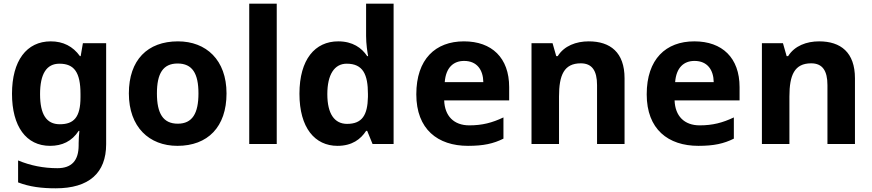

<svg xmlns="http://www.w3.org/2000/svg" viewBox="-20 -831 4726 1040"><path d="M255 -607C124 -607 45 -502 45 -323C45 -146 122 -41 251 -41C316 -41 369 -65 406 -122H410C408 -103 406 -77 406 -55V-44C406 39 368 80 291 80C216 80 145 66 78 38V157C141 181 205 189 282 189C462 189 555 106 555 -50V-597H429L417 -527H413C375 -580 322 -607 255 -607ZM302 -486C382 -486 416 -439 416 -322V-304C416 -196 380 -158 304 -158C231 -158 197 -212 197 -321C197 -431 232 -486 302 -486Z M1207 -325C1207 -506 1097 -607 944 -607C779 -607 678 -506 678 -325C678 -143 788 -41 941 -41C1105 -41 1207 -143 1207 -325ZM830 -325C830 -433 863 -487 942 -487C1022 -487 1055 -433 1055 -325C1055 -217 1022 -161 943 -161C863 -161 830 -217 830 -325Z M1479 -51V-811H1330V-51Z M1808 -41C1887 -41 1934 -77 1963 -122H1969L1998 -51H2112V-811H1963V-636C1963 -593 1970 -548 1974 -527H1969C1939 -572 1890 -607 1812 -607C1687 -607 1602 -510 1602 -323C1602 -138 1686 -41 1808 -41ZM1860 -160C1792 -160 1753 -214 1753 -321C1753 -428 1792 -486 1858 -486C1946 -486 1973 -428 1973 -322V-306C1971 -208 1942 -160 1860 -160Z M2493 -607C2339 -607 2235 -511 2235 -320C2235 -131 2351 -41 2515 -41C2599 -41 2653 -53 2707 -80V-195C2646 -166 2592 -152 2522 -152C2438 -152 2389 -203 2386 -287H2738V-359C2738 -518 2644 -607 2493 -607ZM2494 -501C2564 -501 2597 -452 2598 -386H2389C2395 -465 2436 -501 2494 -501Z M3169 -607C3101 -607 3036 -583 3001 -527H2993L2973 -597H2859V-51H3008V-308C3008 -424 3035 -488 3126 -488C3187 -488 3214 -448 3214 -370V-51H3363V-407C3363 -547 3286 -607 3169 -607Z M3741 -607C3587 -607 3483 -511 3483 -320C3483 -131 3599 -41 3763 -41C3847 -41 3901 -53 3955 -80V-195C3894 -166 3840 -152 3770 -152C3686 -152 3637 -203 3634 -287H3986V-359C3986 -518 3892 -607 3741 -607ZM3742 -501C3812 -501 3845 -452 3846 -386H3637C3643 -465 3684 -501 3742 -501Z M4417 -607C4349 -607 4284 -583 4249 -527H4241L4221 -597H4107V-51H4256V-308C4256 -424 4283 -488 4374 -488C4435 -488 4462 -448 4462 -370V-51H4611V-407C4611 -547 4534 -607 4417 -607Z"/></svg>

Font: Noto Sans Tamil UI
Style: Bold
Weight: 700
Designer: Jelle Bosma - Monotype Design Team
Foundry: Monotype Imaging Inc.
Version: Version 2.004